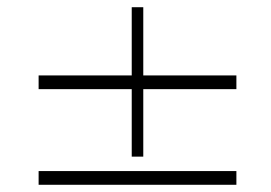

<svg xmlns="http://www.w3.org/2000/svg" viewBox="-20 -512 751 532"><path d="M87 -303V-265H345V-78H377V-265H635V-303H377V-492H345V-303ZM87 -38V0H635V-38Z"/></svg>

Font: Sprat
Style: Bold
Weight: 700
Designer: Ethan Nakache
Foundry: Collletttivo
Version: Version 2.000;Glyphs 3.2 (3217)